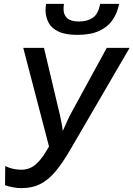

<svg xmlns="http://www.w3.org/2000/svg" viewBox="-20 -961 689 991"><path d="M379 -781Q318 -781 282 -798Q246 -815 230.5 -844.5Q215 -874 215 -909Q215 -918 216 -927Q217 -936 218 -941H310Q309 -933 308.5 -926.5Q308 -920 308 -914Q308 -884 327 -867Q346 -850 387 -850Q430 -850 458.5 -869Q487 -888 497 -941H595Q585 -892 560 -856.5Q535 -821 491 -801Q447 -781 379 -781ZM91 10Q69 10 45.5 5.5Q22 1 6 -5L7 -104Q25 -95 46 -90Q67 -85 89 -85Q112 -85 131.5 -92.5Q151 -100 168 -115.5Q185 -131 200.5 -153Q216 -175 233 -205L100 -714H207L281 -402Q286 -384 290 -364.5Q294 -345 298 -325Q302 -305 304 -285Q316 -312 328 -338.5Q340 -365 353 -388L531 -714H649L342 -187Q302 -118 265 -74.5Q228 -31 187 -10.5Q146 10 91 10Z"/></svg>

Font: Noto Sans Display Medium
Style: Italic
Weight: 500
Italic angle: -12°
Designer: Monotype Design Team
Foundry: Monotype Imaging Inc.
Version: Version 2.003